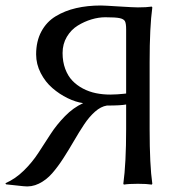

<svg xmlns="http://www.w3.org/2000/svg" viewBox="-94 -672 708 702"><path d="M367.2 -200.2V-290Q348.1 -286.1 296.9 -286.1Q274.9 -282.7 253.4 -263.7Q231.9 -244.6 213.6 -217Q195.3 -189.5 176.5 -157Q157.7 -124.5 137.9 -93.8Q118.2 -63 96.7 -38.3Q75.2 -13.7 48.1 -0.5Q21 12.7 -8.8 8.8L-71.8 2L-74.2 -2Q-37.6 -18.1 -6.6 -48.6Q24.4 -79.1 46.6 -113.5Q68.8 -147.9 91.1 -182.1Q113.3 -216.3 143.6 -247.3Q173.8 -278.3 210 -294.9Q182.6 -298.8 153.1 -313.2Q123.5 -327.6 97.7 -349.9Q71.8 -372.1 54.9 -404.8Q38.1 -437.5 38.1 -473.1Q38.1 -521 57.1 -556.6Q76.2 -592.3 109.6 -612.5Q143.1 -632.8 184.3 -642.3Q225.6 -651.9 274.9 -651.9Q286.6 -651.9 340.6 -648.4Q394.5 -645 410.2 -645Q442.4 -645 460.9 -647.9L462.9 -645Q453.1 -573.7 453.1 -444.8V-200.2Q453.1 -67.9 462.9 0L460.9 2.9Q442.4 0 410.2 0Q377 0 358.9 2.9L356.9 0Q367.2 -75.2 367.2 -200.2ZM291 -608.9Q266.6 -608.9 240.5 -601.1Q214.4 -593.3 190.2 -578.4Q166 -563.5 150.4 -537.4Q134.8 -511.2 134.8 -478Q134.8 -446.3 144.5 -420.2Q154.3 -394 170.7 -377Q187 -359.9 209.5 -348.1Q231.9 -336.4 256.8 -331.3Q281.7 -326.2 309.1 -326.2Q320.3 -326.2 334.7 -327.1Q349.1 -328.1 358.4 -329.1L367.2 -330.1V-564.9Q367.2 -586.4 362.8 -594.5Q358.4 -602.5 343.5 -605.7Q328.6 -608.9 291 -608.9Z"/></svg>

Font: Linear Smooth
Style: Regular
Weight: 400
Designer: Philipp H. Poll, Flanker
Foundry: Philipp H. Poll, reworked by Flanker
Version: Version 1.061 | FøM Fix